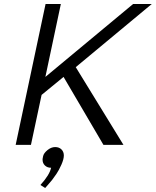

<svg xmlns="http://www.w3.org/2000/svg" viewBox="-20 -731 786 969"><path d="M210 -710.9H287.1L209 -342.8L651.9 -710.9H746.1L362.3 -392.1L603 0H502L300.8 -342.8L189.9 -252L136.2 0H59.1ZM208 217.8 184.1 202.6Q230.5 151.4 237.8 115.7Q218.8 115.7 206.8 104.2Q194.8 92.8 194.8 74.7Q194.3 72.8 197.5 57.4Q200.7 42 219.5 26.6Q238.3 11.2 258.3 11.2Q278.3 11.2 290.3 23.2Q302.2 35.2 302.2 53.7Q302.2 72.3 289.8 100.3Q277.3 128.4 264.6 147Q252 165.5 242.7 177.5Q233.4 189.5 220.9 203.1Q208.5 216.8 208 217.8Z"/></svg>

Font: Tuffy
Style: Italic
Weight: 400
Italic angle: -12°
Designer: Thatcher Ulrich, Karoly Barta and Michael Everson
Version: Version 001.271